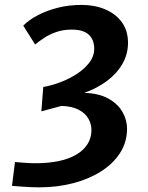

<svg xmlns="http://www.w3.org/2000/svg" viewBox="-20 -774 616 801"><path d="M145 7.5Q113 7.5 85.5 5.5Q58 3.5 30 1.5L42.5 -98Q65 -96 87.5 -94.5Q110 -93 127.5 -93Q181.5 -93 224.8 -102Q268 -111 298.5 -129Q329 -147 345.2 -173Q361.5 -199 361.5 -232Q361.5 -256.5 348.8 -279Q336 -301.5 308.2 -316.2Q280.5 -331 236 -332L152.5 -309.5L160.5 -411Q195 -417 232 -431Q269 -445 301 -466Q333 -487 353 -513.2Q373 -539.5 373 -570Q373 -608.5 350.2 -629.5Q327.5 -650.5 279 -650.5Q243.5 -650.5 215 -640.5Q186.5 -630.5 164.5 -616Q142.5 -601.5 126.5 -588.5L77 -667Q100.5 -691 137.8 -710.5Q175 -730 221.5 -741.8Q268 -753.5 320.5 -753.5Q374.5 -753.5 418.2 -735.2Q462 -717 488 -681.8Q514 -646.5 514 -595.5Q514 -547 490 -506.2Q466 -465.5 424.8 -435.2Q383.5 -405 331.5 -386.5Q391.5 -385 431.2 -363.2Q471 -341.5 490.5 -307.8Q510 -274 510 -237Q510 -181 480.8 -135.8Q451.5 -90.5 400.8 -58.5Q350 -26.5 284.2 -9.5Q218.5 7.5 145 7.5Z"/></svg>

Font: Merriweather Sans SemiBold
Style: Italic
Weight: 600
Italic angle: -7.5°
Designer: Eben Sorkin
Foundry: Eben Sorkin
Version: Version 2.001